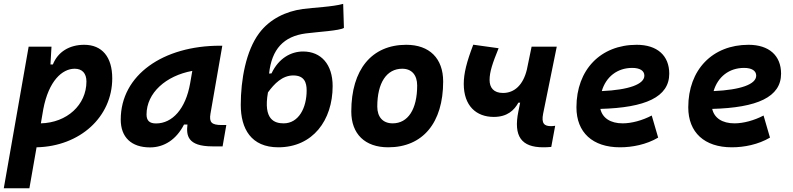

<svg xmlns="http://www.w3.org/2000/svg" viewBox="-31 -762 4153 1006"><path d="M123 224.6 160.6 9.8C387.7 4.9 557.1 -148.9 557.1 -351.6C557.1 -463.9 503.4 -527.3 410.2 -527.3C332.5 -527.3 272 -490.2 246.1 -424.3H233.4L238.8 -517.6H119.1L-11.2 224.6ZM183.1 -115.7 195.8 -189.9C224.1 -338.4 294.9 -401.9 360.4 -401.9C399.4 -401.9 421.9 -377.9 421.9 -335C421.9 -212.4 319.8 -119.1 183.1 -115.7Z M754.9 10.3C830.6 10.3 893.6 -32.2 933.1 -109.4H951.2C944.8 -54.2 949.7 4.9 1082 4.9H1135.3L1154.8 -106.9H1131.3C1077.6 -106.9 1064 -120.6 1071.8 -166.5L1133.8 -522.5H1121.6C825.2 -522.5 601.6 -370.1 601.6 -135.3C601.6 -43 657.2 10.3 754.9 10.3ZM786.6 -115.2C752.4 -115.2 736.8 -129.9 736.8 -162.1C736.8 -275.4 838.4 -365.2 976.6 -390.6L965.3 -325.7C941.9 -191.4 872.1 -115.2 786.6 -115.2Z M1427.2 9.8C1607.9 9.8 1711.9 -131.8 1711.9 -311C1711.9 -424.8 1651.4 -492.2 1557.1 -492.2C1494.6 -492.2 1429.7 -458 1391.6 -377.4L1378.9 -376.5C1392.6 -504.4 1455.1 -571.8 1571.3 -586.9C1636.2 -595.2 1747.6 -601.1 1771 -615.7L1767.1 -741.7C1711.9 -726.1 1608.9 -722.2 1555.2 -714.8C1466.8 -702.6 1381.8 -662.1 1326.7 -587.9C1257.8 -495.6 1230.5 -344.2 1230.5 -212.4C1230.5 -87.4 1284.7 9.8 1427.2 9.8ZM1455.1 -115.7C1408.7 -115.7 1347.2 -133.8 1373 -277.8C1406.2 -323.7 1448.7 -366.7 1505.4 -366.7C1564 -366.7 1575.7 -329.1 1575.7 -288.1C1575.7 -197.8 1534.7 -115.7 1455.1 -115.7Z M2002.9 9.8C2184.1 9.8 2291 -118.2 2291 -335C2291 -456.1 2219.2 -527.3 2097.7 -527.3C1916.5 -527.3 1809.6 -397.5 1809.6 -177.7C1809.6 -60.1 1881.3 9.8 2002.9 9.8ZM2026.4 -115.7C1975.6 -115.7 1945.8 -148.4 1945.8 -203.6C1945.8 -328.1 1994.6 -401.9 2076.7 -401.9C2126 -401.9 2154.8 -369.1 2154.8 -314C2154.8 -189.5 2106.9 -115.7 2026.4 -115.7Z M2556.2 -149.4C2627.9 -149.4 2663.6 -185.1 2685.1 -224.1H2694.3L2685.1 -178.2C2658.2 -46.9 2701.7 9.8 2815.4 9.8C2826.2 9.8 2843.8 9.3 2857.4 7.8L2877.9 -103C2869.6 -101.6 2862.8 -101.1 2856 -101.1C2821.8 -101.1 2804.2 -113.8 2814.9 -167L2886.2 -517.6H2754.4L2729.5 -397C2710 -316.4 2664.1 -274.9 2604.5 -274.9C2555.7 -274.9 2534.2 -302.7 2534.2 -342.8C2534.2 -385.3 2549.3 -430.2 2581.5 -509.3L2448.7 -527.8C2414.1 -437.5 2398.9 -377.4 2398.9 -322.3C2398.9 -208.5 2463.4 -149.4 2556.2 -149.4Z M3231.4 -115.7C3167.5 -115.7 3125.5 -143.6 3114.7 -191.4C3350.6 -197.8 3475.6 -253.4 3475.6 -376C3475.6 -471.2 3412.1 -527.3 3305.2 -527.3C3115.7 -527.3 2989.3 -396.5 2989.3 -199.7C2989.3 -67.9 3074.2 9.8 3217.3 9.8C3281.7 9.8 3355.5 -4.4 3417.5 -41L3383.8 -156.7C3334.5 -130.9 3278.3 -115.7 3231.4 -115.7ZM3122.1 -284.7C3144 -359.4 3203.1 -406.2 3281.7 -406.2C3322.3 -406.2 3345.2 -391.1 3345.2 -365.7C3345.2 -320.3 3263.2 -291 3122.1 -284.7Z M3817.4 -115.7C3753.4 -115.7 3711.4 -143.6 3700.7 -191.4C3936.5 -197.8 4061.5 -253.4 4061.5 -376C4061.5 -471.2 3998 -527.3 3891.1 -527.3C3701.7 -527.3 3575.2 -396.5 3575.2 -199.7C3575.2 -67.9 3660.2 9.8 3803.2 9.8C3867.7 9.8 3941.4 -4.4 4003.4 -41L3969.7 -156.7C3920.4 -130.9 3864.3 -115.7 3817.4 -115.7ZM3708 -284.7C3730 -359.4 3789.1 -406.2 3867.7 -406.2C3908.2 -406.2 3931.2 -391.1 3931.2 -365.7C3931.2 -320.3 3849.1 -291 3708 -284.7Z"/></svg>

Font: Cascadia Mono NF
Style: Bold Italic
Weight: 700
Italic angle: -10°
Monospace: yes
Designer: Aaron Bell
Foundry: Saja Typeworks
Version: Version 2404.023